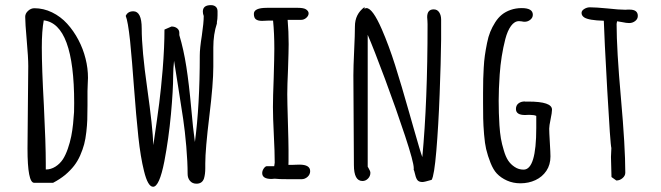

<svg xmlns="http://www.w3.org/2000/svg" viewBox="-20 -692 2525 733"><path d="M82 -538.6Q87.9 -472.2 87.9 -439.9Q87.9 -387.7 86.4 -282.7Q85 -178.2 85 -125Q85 5.9 110.4 5.9H182.6Q208 -7.3 229 -24.4Q249.5 -42 262.9 -59.3Q276.4 -76.7 286.1 -98.6Q295.9 -121.1 301.3 -141.4Q306.6 -161.6 309.6 -188.5Q312.5 -213.9 313.2 -234.6Q314 -255.4 314 -289.1V-344.2L314.9 -370.6L315.9 -394.5Q315.9 -431.6 306.6 -468.3Q297.4 -505.4 279.3 -539.8Q261.2 -574.2 236.3 -601.6Q211.4 -628.9 178.7 -644.8Q146 -660.6 111.3 -660.6Q98.1 -660.6 87.2 -650.6Q76.2 -640.6 76.2 -627.9Q76.2 -604.5 82 -538.6ZM147.5 -289.6Q139.6 -432.1 139.6 -510.3Q139.6 -574.7 147 -614.3Q263.2 -600.6 263.2 -298.8Q263.2 -275.9 262.7 -264.2Q261.7 -245.1 259 -219.2Q256.3 -193.4 252 -171.9Q247.1 -147.5 238.8 -123.8Q230.5 -100.1 220.2 -84Q208.5 -66.4 191.4 -55.7Q174.3 -44.9 154.8 -44.9V-68.8Q154.8 -142.6 147.5 -289.6Z M779.3 -249.5Q794.4 -372.6 794.4 -437.5V-510.7Q794.4 -561.5 808.1 -602.5V-607.9Q810.5 -619.1 810.5 -633.8V-648.9Q810.5 -660.2 803.7 -666.3Q796.9 -672.4 785.2 -672.4Q754.4 -672.4 754.4 -647.9Q754.4 -639.2 757.8 -630.9Q757.8 -605.5 750.5 -555.7Q742.7 -507.3 742.7 -480.5Q742.7 -290 724.1 -149.9Q716.8 -200.7 710 -279.3Q701.7 -371.1 691.4 -437Q681.2 -502.9 664.6 -558.1V-566.4Q664.6 -577.6 656 -584.2Q647.5 -590.8 634.8 -590.8L607.9 -579.1Q607.9 -513.2 601.1 -427.2Q594.7 -351.6 587.9 -298.3Q581.1 -245.1 565.4 -138.2Q563 -207 542 -355.5Q521 -502.4 521 -583.5Q521 -648.9 488.8 -648.9Q467.8 -648.9 460 -631.3Q468.3 -612.3 476.6 -536.1Q484.9 -451.2 490.7 -369.1Q500 -245.1 508.3 -168.5Q516.6 -91.8 529.8 -39.1Q544.4 21 564.5 21Q588.4 21 607.4 -75.7Q624 -162.6 632.6 -255.6Q641.1 -348.6 641.1 -403.3Q641.1 -429.2 644.5 -460L661.1 -355Q671.9 -288.6 679.2 -238.3Q686 -192.9 691.2 -132.8Q696.3 -72.8 696.3 -27.8Q696.3 -12.2 705.3 -1.5Q714.4 9.3 730 9.3Q752 9.3 758.8 -10.7Q763.7 -27.3 763.7 -49.8V-67.9Q763.7 -121.6 779.3 -249.5Z M1079.1 -226.1Q1076.7 -305.2 1076.7 -332.5Q1076.7 -364.7 1079.6 -428.2Q1082 -499 1082 -523.4Q1082 -572.3 1078.1 -616.2H1129.4Q1140.6 -616.2 1149.4 -624Q1158.2 -631.8 1158.2 -641.1Q1158.2 -649.4 1148.4 -656.2Q1139.2 -662.1 1117.7 -662.1H998.5Q949.2 -662.1 949.2 -639.2Q949.2 -624 957 -618.2Q964.8 -612.3 980.5 -612.3Q986.8 -612.3 992.2 -612.8Q997.6 -613.3 1003.4 -613.3H1022.5Q1027.3 -564.9 1027.3 -505.9Q1027.3 -476.6 1024.9 -394.5Q1022 -320.8 1022 -283.2Q1022 -243.7 1025.4 -177.2Q1028.8 -110.8 1028.8 -70.8L1027.8 -64L1026.9 -57.6H998.5Q992.7 -57.1 986.8 -48.6Q981 -40 981 -31.2Q981 -8.8 1016.6 -8.8L1028.8 -9.8Q1040 -7.8 1086.9 -7.8H1130.9Q1144 -7.8 1154.1 -16.8Q1164.1 -25.9 1164.1 -38.6Q1164.1 -63.5 1123 -63.5Q1113.8 -63.5 1107.4 -63Q1101.1 -62.5 1094.2 -62.5H1081.1Q1081.1 -69.8 1081.5 -76.2V-90.3V-120.1Q1081.5 -147 1079.1 -226.1Z M1557.6 -208 1543 -259.3Q1512.2 -368.2 1488.5 -442.9Q1464.8 -517.6 1437.5 -580.6Q1402.3 -661.1 1378.9 -661.1Q1375.5 -661.1 1371.6 -658.7V-665Q1335 -638.2 1335 -591.3Q1335 -560.5 1332 -498Q1329.1 -436 1329.1 -404.8L1330.1 -233.4L1331.1 -62Q1331.1 -1 1363.8 -1Q1376 -1 1385 -10.3Q1394 -19.5 1394 -32.2Q1394 -38.6 1387.7 -48.8Q1383.8 -55.7 1383.8 -55.7V-559.1Q1406.7 -506.3 1450 -390.1Q1493.2 -273.9 1526.4 -173.3Q1559.6 -72.8 1559.6 -49.8V-47.4L1559.1 -45.4Q1561.5 -40 1564.9 -25.9Q1568.4 -10.3 1574.2 -3.7Q1580.1 2.9 1592.8 2.9Q1600.1 2.9 1627.9 -5.4Q1637.7 -21 1645.8 -116Q1653.8 -210.9 1658.4 -332Q1663.1 -453.1 1664.1 -541.5V-617.2Q1664.1 -633.8 1656.7 -645Q1649.4 -656.2 1635.7 -656.2Q1610.8 -656.2 1610.8 -626.5L1611.8 -612.8Q1612.3 -606.4 1612.3 -599.6Q1612.3 -304.2 1592.3 -92.3Q1585 -111.3 1557.6 -208Z M2081.5 -94.7Q2081.5 -107.9 2079.1 -147.9Q2076.7 -188 2076.7 -200.7Q2076.7 -211.4 2082 -236.8Q2087.4 -262.2 2087.4 -273.4Q2087.4 -304.2 1997.6 -304.2H1983.9V-304.7Q1968.8 -304.7 1959.2 -297.1Q1949.7 -289.6 1949.7 -275.9Q1949.7 -252.9 1984.4 -252.9Q1990.7 -252.9 1995.1 -253.4H2003.9Q2019.5 -253.4 2027.3 -249.5V-203.6Q2027.3 -44.4 1979 -44.4Q1960 -44.4 1944.8 -54.7Q1929.7 -64.5 1919.9 -79.3Q1910.2 -94.2 1903.3 -118.2Q1896 -142.1 1892.3 -163.3Q1888.7 -184.6 1886.7 -213.9Q1883.8 -260.7 1883.8 -307.1Q1883.8 -350.1 1887.7 -407.7Q1892.6 -478.5 1909.2 -543Q1917.5 -574.7 1930.9 -593Q1944.3 -611.3 1961.4 -611.3L1971.7 -610.4Q1978 -608.9 1982.4 -608.9Q1995.1 -608.9 2004.6 -616.7Q2014.2 -624.5 2014.2 -635.7Q2014.2 -661.1 1971.7 -661.1Q1949.2 -661.1 1929.7 -654.3Q1910.2 -647.5 1896 -636Q1881.8 -624.5 1870.6 -606.9Q1858.9 -588.4 1851.6 -570.3Q1844.2 -552.2 1839.4 -527.8Q1834 -501 1831.1 -480.2Q1828.1 -459.5 1826.7 -433.1Q1824.2 -395.5 1824.2 -337.9V-298.3Q1824.2 -253.9 1824.7 -239.7Q1825.2 -213.9 1828.1 -178.5Q1831.1 -143.1 1835.9 -123Q1842.3 -96.2 1852.8 -70.1Q1863.3 -43.9 1876.5 -29.8Q1892.1 -13.2 1915.5 -2.7Q1939 7.8 1966.8 7.8Q1998 7.8 2024.2 -4.4Q2050.3 -16.6 2065.9 -39.8Q2081.5 -63 2081.5 -94.7Z M2313.5 -54.7 2314.5 -16.1 2333 -2.9Q2346.2 -2.9 2356.7 -12Q2367.2 -21 2367.2 -32.7Q2367.2 -130.9 2350.6 -316.9Q2334 -502.9 2334 -600.6L2335 -606.4L2335.9 -610.8L2356 -607.4Q2371.6 -604 2381.8 -604Q2395 -604 2405 -611.8Q2415 -619.6 2415 -631.3Q2415 -655.3 2383.8 -655.3H2375.5Q2372.1 -654.8 2367.7 -654.8Q2343.3 -654.8 2299.8 -659.7Q2254.4 -664.1 2231.9 -664.1Q2220.7 -664.1 2210.4 -657.7Q2200.2 -651.4 2200.2 -642.6Q2200.2 -632.3 2210.4 -625.5Q2227.5 -614.3 2285.2 -612.8Q2286.6 -557.1 2298.3 -347.9Q2310.1 -138.7 2314 -127L2312.5 -92.8Z"/></svg>

Font: Amatica SC
Style: Bold
Weight: 400
Designer: Vernon Adams, Ben Nathan
Foundry: newtypography
Version: Version 2.000